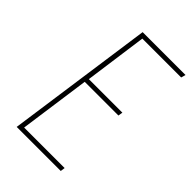

<svg xmlns="http://www.w3.org/2000/svg" viewBox="-207 -759 838 838"><g transform="rotate(45 212.0 -340.5)"><path d="M423.8 -681.2 418 -660.2H178.2L138.2 -370.1H345.2L341.8 -349.1H133.8L87.9 -21H337.9L335 0H63L159.2 -681.2Z"/></g></svg>

Font: Fira Sans Compressed Thin
Style: Italic
Weight: 100
Width: 3
Italic angle: -8°
Designer: Carrois Corporate & Edenspiekermann AG
Foundry: Carrois Corporate GbR & Edenspiekermann AG
Version: Version 4.203;PS 004.203;hotconv 1.0.88;makeotf.lib2.5.64775